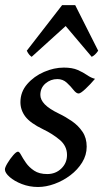

<svg xmlns="http://www.w3.org/2000/svg" viewBox="-24 -727 413 767"><path d="M355.5 -412.1Q336.9 -390.1 317.4 -371.8Q297.9 -353.5 290 -353.5Q280.8 -353.5 269.5 -367.9Q258.3 -382.3 242.7 -396.7Q227.1 -411.1 205.1 -411.1Q178.2 -411.1 157.7 -393.6Q137.2 -376 137.2 -347.7Q137.2 -328.6 154.8 -310.3Q172.4 -292 211.9 -272.9Q238.3 -260.3 263.7 -242.7Q289.1 -225.1 305.7 -200.4Q322.3 -175.8 322.3 -141.1Q322.3 -107.4 304.2 -78.1Q286.1 -48.8 257.1 -26.9Q228 -4.9 193.8 7.6Q159.7 20 127.9 20Q93.8 20 63.5 8.3Q33.2 -3.4 14.4 -20Q-4.4 -36.6 -4.4 -50.3Q-4.4 -58.1 5.9 -75.2Q16.1 -92.3 28.6 -106.7Q41 -121.1 47.9 -121.1Q53.2 -121.1 60.3 -107.7Q67.4 -94.2 79.8 -76.4Q92.3 -58.6 112.5 -45.2Q132.8 -31.7 164.6 -31.7Q198.2 -31.7 220.9 -53.7Q243.7 -75.7 243.7 -107.9Q243.7 -144 214.4 -168.5Q185.1 -192.9 148.4 -210.4Q96.7 -235.4 77.1 -261.5Q57.6 -287.6 57.6 -318.8Q57.6 -359.9 84.7 -391.1Q111.8 -422.4 151.9 -439.7Q191.9 -457 231 -457Q264.6 -457 286.4 -447.5Q308.1 -438 324 -427Q339.8 -416 355.5 -412.1ZM368.2 -524.4Q356 -506.3 342.3 -500L238.3 -623L102.5 -500Q98.1 -502.9 93 -508.5Q87.9 -514.2 83 -524.4L224.1 -706.5H276.4Z"/></svg>

Font: Gentium Book Plus
Style: Italic
Weight: 400
Italic angle: -8°
Designer: Victor Gaultney, Annie Olsen, Iska Routamaa, Becca Hirsbrunner
Foundry: SIL International
Version: Version 6.101